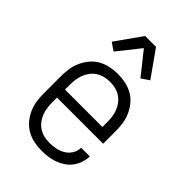

<svg xmlns="http://www.w3.org/2000/svg" viewBox="-225 -849 950 950"><g transform="rotate(45 250.0 -374.0)"><path d="M250 8Q223 8 196.5 2.5Q170 -3 147 -16Q124 -29 106 -50Q88 -71 77 -95.5Q66 -120 62 -146.5Q58 -173 58 -200V-320Q58 -347 62 -373.5Q66 -400 77 -424.5Q88 -449 105.5 -470Q123 -491 146.5 -504Q170 -517 196.5 -522.5Q223 -528 250 -528Q277 -528 303.5 -522.5Q330 -517 353.5 -504Q377 -491 394.5 -470Q412 -449 423 -424.5Q434 -400 438 -373.5Q442 -347 442 -320V-232H119V-200Q119 -181 121.5 -162Q124 -143 131 -125Q138 -107 149.5 -92Q161 -77 177 -66.5Q193 -56 212 -51.5Q231 -47 250 -47Q272 -47 294.5 -51.5Q317 -56 336 -67.5Q355 -79 367 -98.5Q379 -118 379 -141H440Q439 -118 432 -96.5Q425 -75 411.5 -57Q398 -39 379 -26Q360 -13 339 -5.5Q318 2 295.5 5Q273 8 250 8ZM119 -288H381V-320Q381 -339 378.5 -358Q376 -377 369 -395Q362 -413 350.5 -428Q339 -443 323 -453.5Q307 -464 288 -468.5Q269 -473 250 -473Q231 -473 212 -468.5Q193 -464 177 -453.5Q161 -443 149.5 -428Q138 -413 131 -395Q124 -377 121.5 -358Q119 -339 119 -320ZM156 -591 115 -619 212 -756H288L385 -619L344 -591L250 -709Z"/></g></svg>

Font: Iosevka Term Curly Light
Style: Regular
Weight: 300
Designer: Belleve Invis
Foundry: Belleve Invis
Version: Version 32.3.0